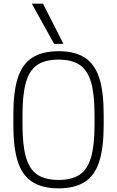

<svg xmlns="http://www.w3.org/2000/svg" viewBox="-20 -1020 640 1050"><path d="M300 10Q212 10 157 -25Q102 -60 77.5 -136Q53 -212 53 -335V-395Q53 -519 77.5 -594.5Q102 -670 157 -705Q212 -740 300 -740Q389 -740 443.5 -705Q498 -670 522.5 -594.5Q547 -519 547 -395V-335Q547 -212 522.5 -136Q498 -60 443.5 -25Q389 10 300 10ZM300 -36Q373 -36 416 -65Q459 -94 478 -160Q497 -226 497 -337V-393Q497 -504 478 -570Q459 -636 416 -665Q373 -694 300 -694Q227 -694 184 -665Q141 -636 122 -570Q103 -504 103 -393V-337Q103 -226 122 -160Q141 -94 184 -65Q227 -36 300 -36ZM276 -780 154 -1000H215L327 -780Z"/></svg>

Font: M PLUS Code Latin Expanded Light
Style: Regular
Weight: 300
Width: 7
Designer: Coji Morishita
Foundry: UNDERFOREST DESIGN
Version: Version 1.002; ttfautohint (v1.8.3)